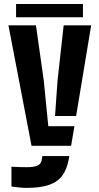

<svg xmlns="http://www.w3.org/2000/svg" viewBox="-20 -726 494 956"><path d="M137 0 22 -600H159L198 -324.5L220.5 -97.5H350.5L334 0ZM112.5 209.5Q95.5 209.5 75.5 207.5Q55.5 205.5 37 202.5V104Q51 105 73.8 105.8Q96.5 106.5 112 106.5Q147 106.5 165.2 99.2Q183.5 92 187.5 71.5L191 51H325L321.5 71Q312.5 117 290.5 147.8Q268.5 178.5 225.8 194Q183 209.5 112.5 209.5ZM254 -148.5 266.5 -324.5 297 -600H434L359 -148.5ZM60 -706H393V-640H60Z"/></svg>

Font: Big Shoulders Stencil Text Thin ExtraBold
Style: Regular
Weight: 800
Version: Version 2.001